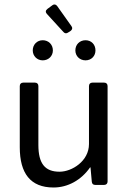

<svg xmlns="http://www.w3.org/2000/svg" viewBox="-20 -835 579 867"><path d="M302.7 -716.8 238.3 -807.6C232.4 -815.4 224.6 -817.4 216.8 -811.5L194.3 -794.9C185.5 -788.1 184.6 -780.3 191.4 -772.5L266.6 -690.4C272.5 -683.6 280.3 -682.6 288.1 -688.5L298.8 -695.3C306.6 -701.2 308.6 -709 302.7 -716.8ZM172.9 -562.5C199.2 -562.5 218.8 -582 218.8 -607.4C218.8 -633.8 199.2 -653.3 172.9 -653.3C147.5 -653.3 127.9 -633.8 127.9 -607.4C127.9 -582 147.5 -562.5 172.9 -562.5ZM366.2 -562.5C392.6 -562.5 411.1 -582 411.1 -607.4C411.1 -633.8 392.6 -653.3 366.2 -653.3C339.8 -653.3 320.3 -633.8 320.3 -607.4C320.3 -582 339.8 -562.5 366.2 -562.5ZM381.8 -446.3V-184.6C381.8 -107.4 304.7 -59.6 249 -59.6C182.6 -59.6 153.3 -96.7 153.3 -180.7V-446.3C153.3 -456.1 147.5 -461.9 137.7 -461.9H85C75.2 -461.9 69.3 -456.1 69.3 -446.3V-169.9C69.3 -52.7 117.2 11.7 221.7 11.7C286.1 11.7 346.7 -21.5 386.7 -79.1H388.7L394.5 -14.6C395.5 -4.9 400.4 0 410.2 0H450.2C460 0 465.8 -5.9 465.8 -15.6V-446.3C465.8 -456.1 460 -461.9 450.2 -461.9H397.5C387.7 -461.9 381.8 -456.1 381.8 -446.3Z"/></svg>

Font: Ed Sans Neue
Style: Regular
Weight: 400
Designer: Stephen Hutchings
Version: Version 1.004;PS 001.004;hotconv 1.0.88;makeotf.lib2.5.64775